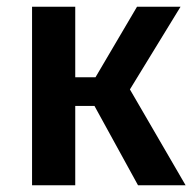

<svg xmlns="http://www.w3.org/2000/svg" viewBox="-20 -549 576 569"><path d="M530 0H389L260 -235H203V0H75V-529H203V-320H263L386 -529H515L365 -284Z"/></svg>

Font: Trujillo Medium
Style: Regular
Weight: 500
Designer: Fira Sans original fonts by bBox Type GmbH, Carrois Corporate GbR, & Edenspiekermann AG / Changes by Cristiano Sobral
Foundry: Fira Sans original fonts by bBox Type GmbH, Carrois Corporate GbR, & Edenspiekermann AG / Changes by Cristiano Sobral
Version: Version 4.301;October 17, 2021;FontCreator 14.0.0.2814 64-bi